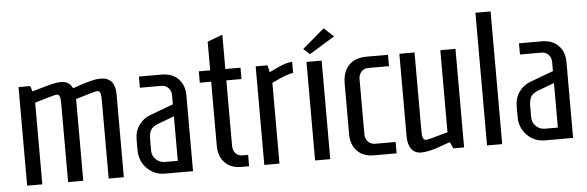

<svg xmlns="http://www.w3.org/2000/svg" viewBox="-47 -852 3084 1009"><g transform="rotate(-5 1495.0 -347.0)"><path d="M345 -489Q449 -527 492 -527Q570 -527 570 -437V0H490V-411Q490 -440 486 -451.5Q482 -463 470 -463Q458 -463 356 -431V0H276V-411Q276 -440 272 -451.5Q268 -463 256 -463Q244 -463 140 -431V0H60V-520H122L131 -491Q145 -495 175.5 -504Q206 -513 219 -516Q258 -527 285 -527Q328 -527 345 -489Z M695 -520H815Q870 -520 902.5 -487.5Q935 -455 935 -399V0H786Q731 0 692.5 -39Q654 -78 654 -137V-189Q654 -236 677.5 -268Q701 -300 736 -313L860 -359V-406Q860 -430 845.5 -445.5Q831 -461 808 -461H695ZM725 -182V-126Q725 -99 745 -80Q765 -61 793 -61H860V-296L772 -263Q746 -253 735.5 -236Q725 -219 725 -182Z M1151 -460V-115Q1151 -91 1164.5 -75.5Q1178 -60 1201 -60H1231V0H1190Q1135 0 1103 -33Q1071 -66 1071 -122V-460H1011V-520H1071V-671L1151 -701V-520H1231V-460Z M1504 -527V-468Q1478 -468 1391 -426V0H1311V-520H1373L1382 -483Q1443 -513 1466 -520Q1489 -527 1504 -527Z M1601 -559 1568 -589 1684 -688 1735 -641ZM1579 0V-520H1659V0Z M2009 -520V-460H1900Q1877 -460 1863 -444.5Q1849 -429 1849 -405V-115Q1849 -91 1863.5 -75.5Q1878 -60 1901 -60H2009V0H1889Q1834 0 1801.5 -33Q1769 -66 1769 -122V-388Q1769 -451 1802 -485.5Q1835 -520 1898 -520Z M2365 0H2308L2293 -34Q2278 -30 2253 -20.5Q2228 -11 2211 -6Q2194 -1 2185 1Q2156 7 2140 7Q2104 7 2086.5 -18Q2069 -43 2069 -83V-520H2149V-109Q2149 -74 2155 -65.5Q2161 -57 2170 -57Q2179 -57 2285 -87V-520H2365Z M2486 0V-700H2566V0Z M2700 -520H2820Q2875 -520 2907.5 -487.5Q2940 -455 2940 -399V0H2791Q2736 0 2697.5 -39Q2659 -78 2659 -137V-189Q2659 -236 2682.5 -268Q2706 -300 2741 -313L2865 -359V-406Q2865 -430 2850.5 -445.5Q2836 -461 2813 -461H2700ZM2730 -182V-126Q2730 -99 2750 -80Q2770 -61 2798 -61H2865V-296L2777 -263Q2751 -253 2740.5 -236Q2730 -219 2730 -182Z"/></g></svg>

Font: Homenaje
Style: Regular
Weight: 400
Version: Version 1.002